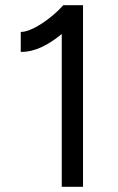

<svg xmlns="http://www.w3.org/2000/svg" viewBox="-20 -720 453 740"><path d="M218 0H300V-700H224C177 -647 101 -596 60 -597V-520C114 -519 167 -547 218 -589Z"/></svg>

Font: HB Figtree Prototype
Style: Regular
Weight: 400
Designer: Alfredo Marco Pradil
Foundry: Hanken Design Co.®
Version: Version 1.002;Glyphs 3.2 (3228)